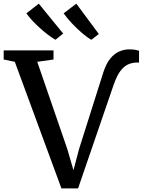

<svg xmlns="http://www.w3.org/2000/svg" viewBox="-39 -1017 776 1044"><path d="M295 7.5 41.5 -681 -19 -693.5V-743H252V-693.5L163.5 -681L326.5 -208L360.5 -91.5L391 -207L523 -624Q538.5 -672 561 -699Q583.5 -726 609.8 -737.2Q636 -748.5 661.5 -748.5Q685.5 -748.5 698.8 -745.8Q712 -743 717 -741V-676Q716.5 -677 714 -677Q711.5 -677 707 -677Q682 -677 659.2 -667.5Q636.5 -658 616.8 -632.5Q597 -607 579.5 -557.5L385.5 7.5ZM262 -801Q244.5 -811 223 -827.2Q201.5 -843.5 179.2 -863.5Q157 -883.5 137.5 -904.2Q118 -925 104.5 -944.5L172 -997L304.5 -834.5L263 -801ZM457 -801Q433.5 -814.5 405.5 -838.8Q377.5 -863 351.2 -891Q325 -919 307 -944.5L376 -997L498.5 -832L458 -801Z"/></svg>

Font: Merriweather 28pt Medium
Style: Regular
Weight: 500
Version: Version 2.100